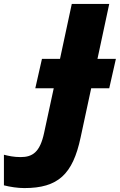

<svg xmlns="http://www.w3.org/2000/svg" viewBox="-180 -734 611 979"><path d="M-56 225C116 225 191 155 231 -33L285 -284H377L411 -434H317L377 -714H186L126 -434H34L0 -284H94L45 -57C24 42 -14 67 -75 67C-110 67 -136 61 -160 55V211C-129 219 -90 225 -56 225Z"/></svg>

Font: Noto Sans Black
Style: Italic
Weight: 900
Italic angle: -12°
Designer: Monotype Design Team
Foundry: Monotype Imaging Inc.
Version: Version 2.013